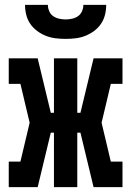

<svg xmlns="http://www.w3.org/2000/svg" viewBox="-20 -770 540 790"><path d="M16 0V-105H64L102 -265L64 -425H16V-530H135L189 -306H202V-530H298V-306H311L365 -530H484V-425H436L398 -265L436 -105H484V0H365L311 -224H298V0H202V-224H189L135 0ZM250 -610Q229 -610 208.5 -612.5Q188 -615 169 -622.5Q150 -630 133 -642.5Q116 -655 104.5 -672Q93 -689 88 -709Q83 -729 83 -750H177Q177 -737 182.5 -724Q188 -711 199 -703.5Q210 -696 223.5 -693Q237 -690 250 -690Q263 -690 276.5 -693Q290 -696 301 -703.5Q312 -711 317.5 -724Q323 -737 323 -750H417Q417 -729 412 -709Q407 -689 395.5 -672Q384 -655 367 -642.5Q350 -630 331 -622.5Q312 -615 291.5 -612.5Q271 -610 250 -610Z"/></svg>

Font: Iosevka Slab Extrabold
Style: Regular
Weight: 800
Monospace: yes
Designer: Belleve Invis
Foundry: Belleve Invis
Version: Version 11.1.1; ttfautohint (v1.8.3)